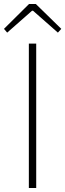

<svg xmlns="http://www.w3.org/2000/svg" viewBox="-35 -945 328 965"><path d="M110 0V-726H147V0ZM1 -781 -15 -800 111 -925H145L273 -800L256 -781L131 -891H126Z"/></svg>

Font: Noto Sans SC Thin
Style: Regular
Weight: 100
Designer: Ryoko NISHIZUKA 西塚涼子 (kana, bopomofo & ideographs); Paul D. Hunt (Latin, Greek & Cyrillic); Sandoll Communications 산돌커뮤니
Foundry: Adobe
Version: Version 2.004-H2;hotconv 1.0.118;makeotfexe 2.5.65603